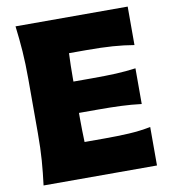

<svg xmlns="http://www.w3.org/2000/svg" viewBox="-89 -895 868 972"><g transform="rotate(-10 345.0 -409.0)"><path d="M56.2 0Q64.5 -64.9 69.1 -126.2Q73.7 -187.5 73.7 -265.1V-543.9Q73.7 -624 69.1 -687.5Q64.5 -751 56.2 -817.9H632.8V-620.1Q581.5 -628.9 523.7 -633.1Q465.8 -637.2 387.2 -637.2H299.3Q296.4 -576.7 296.4 -507.3V-491.7H389.6Q462.9 -491.7 515.4 -494.1Q567.9 -496.6 617.2 -503.4V-319.8Q565.4 -326.2 512.9 -328.4Q460.4 -330.6 389.6 -330.6H296.4V-301.8Q296.4 -268.6 297.1 -239Q297.9 -209.5 298.8 -180.7H402.3Q467.8 -180.7 526.4 -183.8Q585 -187 639.2 -197.8V0Z"/></g></svg>

Font: Pinar-DS1-FD ExtraBold
Style: Regular
Weight: 800
Designer: Amin Abedi
Version: Version 2.000